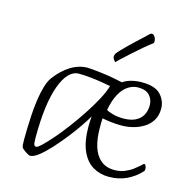

<svg xmlns="http://www.w3.org/2000/svg" viewBox="-115 -905 1032 1032"><g transform="rotate(15 401.5 -388.5)"><path d="M142 13Q138 13 130.5 9.5Q123 6 115 0.5Q107 -5 100.5 -10.5Q94 -16 92 -20Q88 -28 88 -63Q88 -86 89 -122.5Q90 -159 92.5 -201.5Q95 -244 101 -285.5Q107 -327 117 -361.5Q127 -396 142 -417Q179 -467 224.5 -495.5Q270 -524 320 -524Q327 -524 348 -522Q369 -520 398.5 -516.5Q428 -513 459 -507.5Q490 -502 516 -496Q536 -510 563.5 -517Q591 -524 621 -524Q695 -524 726 -490.5Q757 -457 757 -413Q757 -375 740.5 -348Q724 -321 696.5 -304Q669 -287 637 -279Q605 -271 574 -271Q543 -271 514.5 -274.5Q486 -278 466 -282Q465 -277 465 -259Q465 -241 465 -227Q465 -170 478.5 -125.5Q492 -81 522 -55.5Q552 -30 599 -30Q630 -30 655.5 -40.5Q681 -51 699.5 -65Q718 -79 728 -88Q738 -98 741 -100.5Q744 -103 747 -103Q752 -103 755.5 -94.5Q759 -86 759 -77Q759 -73 758 -70Q757 -67 752 -62Q720 -28 677 -7.5Q634 13 578 13Q529 13 489.5 -10.5Q450 -34 427 -86Q404 -138 404 -222Q404 -233 405 -253Q406 -273 407 -277Q394 -254 369.5 -218Q345 -182 313.5 -142Q282 -102 249.5 -66.5Q217 -31 189 -9Q161 13 142 13ZM161 -42Q169 -42 191 -63Q213 -84 243.5 -119Q274 -154 307 -198Q340 -242 371 -289Q402 -336 426 -380.5Q450 -425 460 -460Q398 -472 354.5 -476.5Q311 -481 282 -481Q220 -481 182.5 -379Q145 -277 145 -89Q145 -58 148.5 -50Q152 -42 161 -42ZM573 -310Q612 -310 638.5 -322.5Q665 -335 679 -358.5Q693 -382 693 -416Q693 -446 673 -469Q653 -492 609 -492Q580 -492 553.5 -475Q527 -458 507.5 -422.5Q488 -387 478 -333Q482 -327 510.5 -318.5Q539 -310 573 -310ZM453 -591Q452 -593 445 -601.5Q438 -610 438 -620Q438 -624 439.5 -628Q441 -632 443 -636Q447 -642 461.5 -657.5Q476 -673 496 -692.5Q516 -712 536.5 -731Q557 -750 572.5 -764.5Q588 -779 593 -784Q597 -788 600 -789Q603 -790 606 -790Q612 -790 617.5 -784Q623 -778 626 -769.5Q629 -761 629 -755Q629 -751 628.5 -748Q628 -745 626 -743Q607 -729 578.5 -705Q550 -681 522 -655.5Q494 -630 474.5 -612Q455 -594 453 -591Z"/></g></svg>

Font: Briem Hand Thin
Style: Regular
Weight: 100
Designer: Gunnlaugur SE Briem, Eben Sorkin
Foundry: Sorkin Type Co.
Version: Version 1.003